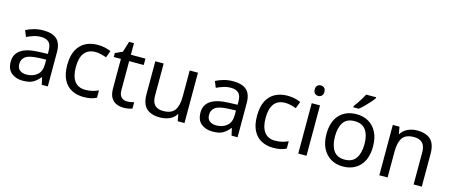

<svg xmlns="http://www.w3.org/2000/svg" viewBox="-48 -1365 4637 1974"><g transform="rotate(15 2271.0 -378.0)"><path d="M288 -545Q386 -545 433 -502Q480 -459 480 -365V0H416L399 -76H395Q360 -32 321.5 -11Q283 10 215 10Q142 10 94 -28.5Q46 -67 46 -149Q46 -229 109 -272.5Q172 -316 303 -320L394 -323V-355Q394 -422 365 -448Q336 -474 283 -474Q241 -474 203 -461.5Q165 -449 132 -433L105 -499Q140 -518 188 -531.5Q236 -545 288 -545ZM314 -259Q214 -255 175.5 -227Q137 -199 137 -148Q137 -103 164.5 -82Q192 -61 235 -61Q303 -61 348 -98.5Q393 -136 393 -214V-262Z M861 10Q790 10 734.5 -19Q679 -48 647.5 -109Q616 -170 616 -265Q616 -364 649 -426Q682 -488 738.5 -517Q795 -546 867 -546Q908 -546 946 -537.5Q984 -529 1008 -517L981 -444Q957 -453 925 -461Q893 -469 865 -469Q707 -469 707 -266Q707 -169 745.5 -117.5Q784 -66 860 -66Q904 -66 937.5 -75Q971 -84 999 -97V-19Q972 -5 939.5 2.5Q907 10 861 10Z M1305 -62Q1325 -62 1346 -65.5Q1367 -69 1380 -73V-6Q1366 1 1340 5.5Q1314 10 1290 10Q1248 10 1212.5 -4.5Q1177 -19 1155 -55Q1133 -91 1133 -156V-468H1057V-510L1134 -545L1169 -659H1221V-536H1376V-468H1221V-158Q1221 -109 1244.5 -85.5Q1268 -62 1305 -62Z M1935 -536V0H1863L1850 -71H1846Q1820 -29 1774 -9.5Q1728 10 1676 10Q1579 10 1530 -36.5Q1481 -83 1481 -185V-536H1570V-191Q1570 -63 1689 -63Q1778 -63 1812.5 -113Q1847 -163 1847 -257V-536Z M2308 -545Q2406 -545 2453 -502Q2500 -459 2500 -365V0H2436L2419 -76H2415Q2380 -32 2341.5 -11Q2303 10 2235 10Q2162 10 2114 -28.5Q2066 -67 2066 -149Q2066 -229 2129 -272.5Q2192 -316 2323 -320L2414 -323V-355Q2414 -422 2385 -448Q2356 -474 2303 -474Q2261 -474 2223 -461.5Q2185 -449 2152 -433L2125 -499Q2160 -518 2208 -531.5Q2256 -545 2308 -545ZM2334 -259Q2234 -255 2195.5 -227Q2157 -199 2157 -148Q2157 -103 2184.5 -82Q2212 -61 2255 -61Q2323 -61 2368 -98.5Q2413 -136 2413 -214V-262Z M2881 10Q2810 10 2754.5 -19Q2699 -48 2667.5 -109Q2636 -170 2636 -265Q2636 -364 2669 -426Q2702 -488 2758.5 -517Q2815 -546 2887 -546Q2928 -546 2966 -537.5Q3004 -529 3028 -517L3001 -444Q2977 -453 2945 -461Q2913 -469 2885 -469Q2727 -469 2727 -266Q2727 -169 2765.5 -117.5Q2804 -66 2880 -66Q2924 -66 2957.5 -75Q2991 -84 3019 -97V-19Q2992 -5 2959.5 2.5Q2927 10 2881 10Z M3191 -737Q3211 -737 3226.5 -723.5Q3242 -710 3242 -681Q3242 -653 3226.5 -639Q3211 -625 3191 -625Q3169 -625 3154 -639Q3139 -653 3139 -681Q3139 -710 3154 -723.5Q3169 -737 3191 -737ZM3234 -536V0H3146V-536Z M3870 -269Q3870 -136 3802.5 -63Q3735 10 3620 10Q3549 10 3493.5 -22.5Q3438 -55 3406 -117.5Q3374 -180 3374 -269Q3374 -402 3441 -474Q3508 -546 3623 -546Q3696 -546 3751.5 -513.5Q3807 -481 3838.5 -419.5Q3870 -358 3870 -269ZM3465 -269Q3465 -174 3502.5 -118.5Q3540 -63 3622 -63Q3703 -63 3741 -118.5Q3779 -174 3779 -269Q3779 -364 3741 -418Q3703 -472 3621 -472Q3539 -472 3502 -418Q3465 -364 3465 -269ZM3770 -756Q3758 -738 3733 -709.5Q3708 -681 3679.5 -652.5Q3651 -624 3627 -606H3569V-618Q3584 -637 3601.5 -663Q3619 -689 3636 -716.5Q3653 -744 3664 -766H3770Z M4267 -546Q4363 -546 4412 -499.5Q4461 -453 4461 -349V0H4374V-343Q4374 -472 4254 -472Q4165 -472 4131 -422Q4097 -372 4097 -278V0H4009V-536H4080L4093 -463H4098Q4124 -505 4170 -525.5Q4216 -546 4267 -546Z"/></g></svg>

Font: Noto Sans Pahawh Hmong
Style: Regular
Weight: 400
Designer: Monotype Design Team
Foundry: Monotype Imaging Inc.
Version: Version 2.001; ttfautohint (v1.8.4.7-5d5b)